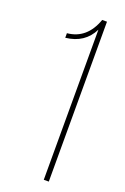

<svg xmlns="http://www.w3.org/2000/svg" viewBox="-138 -746 515 791"><g transform="rotate(20 119.0 -350.5)"><path d="M165 0V-658Q131 -589 48 -580V-600Q133 -608 166 -701H187V0Z"/></g></svg>

Font: TypoPRO Bebas Neue
Style: Regular
Weight: 300
Designer: Ryoichi Tsunekawa
Foundry: Ryoichi Tsunekawa
Version: Version 001.003